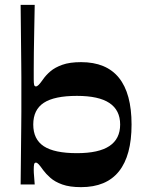

<svg xmlns="http://www.w3.org/2000/svg" viewBox="-20 -760 600 791"><path d="M314 11Q267 11 236.5 0Q206 -11 187.5 -27.5Q169 -44 158 -59Q146 -76 139.5 -83Q133 -90 128 -90Q122 -90 120.5 -83Q119 -76 119 -60Q119 -49 120.5 -33Q122 -17 123 0H65Q66 -85 66.5 -143Q67 -201 67.5 -238.5Q68 -276 68 -299.5Q68 -323 68 -339Q68 -355 68 -371Q68 -387 68 -403Q68 -419 68 -442Q68 -465 67.5 -502Q67 -539 66.5 -597Q66 -655 65 -740H123Q122 -682 121 -633Q120 -584 119.5 -544Q119 -504 119 -476.5Q119 -449 119 -433Q119 -418 120.5 -411Q122 -404 128 -404Q133 -404 139.5 -410.5Q146 -417 158 -434Q169 -450 187.5 -466Q206 -482 236.5 -493Q267 -504 314 -504Q418 -504 470 -439.5Q522 -375 522 -247Q522 -119 470 -54Q418 11 314 11ZM297 -129Q387 -129 431 -158.5Q475 -188 475 -247Q475 -306 431 -335.5Q387 -365 297 -365Q204 -365 160.5 -336.5Q117 -308 117 -247Q117 -186 160.5 -157.5Q204 -129 297 -129Z"/></svg>

Font: Ojuju
Style: Bold
Weight: 700
Designer: Chisaokwu Joboson, Mirko Velimirovic
Foundry: Udi Foundry
Version: Version 1.000